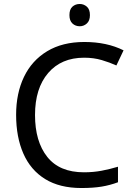

<svg xmlns="http://www.w3.org/2000/svg" viewBox="-20 -935 672 965"><path d="M403 -645Q288 -645 222 -568Q156 -491 156 -357Q156 -224 217.5 -146.5Q279 -69 402 -69Q449 -69 491 -77Q533 -85 573 -97V-19Q533 -4 490.5 3Q448 10 389 10Q280 10 207 -35Q134 -80 97.5 -163Q61 -246 61 -358Q61 -466 100.5 -548.5Q140 -631 217 -677.5Q294 -724 404 -724Q517 -724 601 -682L565 -606Q532 -621 491.5 -633Q451 -645 403 -645ZM381 -915Q401 -915 416.5 -901.5Q432 -888 432 -859Q432 -831 416.5 -817Q401 -803 381 -803Q359 -803 344 -817Q329 -831 329 -859Q329 -888 344 -901.5Q359 -915 381 -915Z"/></svg>

Font: Noto Znamenny Musical Notation
Style: Regular
Weight: 400
Version: Version 1.003; ttfautohint (v1.8.4.7-5d5b)